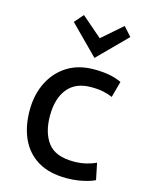

<svg xmlns="http://www.w3.org/2000/svg" viewBox="-118 -848 712 932"><g transform="rotate(15 238.0 -381.5)"><path d="M308 12Q221 12 164 -22.5Q107 -57 79 -118.5Q51 -180 51 -260Q51 -339 81.5 -400.5Q112 -462 168 -497.5Q224 -533 303 -533Q388 -533 441 -507L419 -426Q398 -435 373 -440.5Q348 -446 310 -446Q233 -446 193 -396.5Q153 -347 153 -260Q153 -176 191 -125.5Q229 -75 321 -75Q356 -75 385.5 -82.5Q415 -90 433 -99L450 -16Q429 -5 390 3.5Q351 12 308 12ZM289 -587 147 -730 186 -775 289 -686 391 -775 431 -730Z"/></g></svg>

Font: Ubuntu Sans Medium
Style: Regular
Weight: 500
Designer: Dalton Maag Ltd
Foundry: Dalton Maag Ltd
Version: Version 1.006; ttfautohint (v1.8.4.7-5d5b)